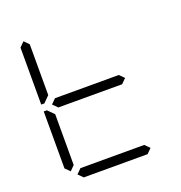

<svg xmlns="http://www.w3.org/2000/svg" viewBox="-161 -1073 1138 1210"><g transform="rotate(-20 408.0 -468.0)"><path d="M130 -64 99 -95V-477H120L130 -467L161 -436V-95ZM163 -500 194 -531H622L653 -500L622 -469H194ZM130 -533 120 -523H99V-905L130 -936L161 -905V-564ZM653 -31 622 0H194L163 -31L194 -62H622Z"/></g></svg>

Font: DSEG7 Classic Mini
Style: Light
Weight: 300
Designer: Keshikan(Twitter:@keshinomi_88pro)
Version: Version 0.46